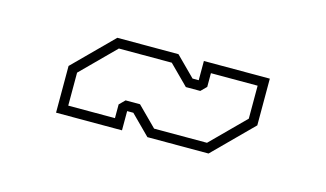

<svg xmlns="http://www.w3.org/2000/svg" viewBox="-34 -451 458 270"><g transform="rotate(15 195.0 -316.0)"><path d="M56 -254.5V-322.5L112 -378.5H201L229 -350.5H238V-378.5H334V-310.5L278 -254.5H189L161 -282.5H152V-254.5ZM70 -268.5H138V-288.5L146 -296.5H167L195 -268.5H272L320 -316.5V-364.5H252V-344.5L244 -336.5H223L195 -364.5H118L70 -316.5Z"/></g></svg>

Font: Tourney Thin
Style: Regular
Weight: 100
Designer: Tyler Finck
Foundry: Etcetera Type Co
Version: Version 1.015